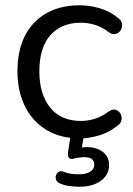

<svg xmlns="http://www.w3.org/2000/svg" viewBox="-20 -515 503 727"><path d="M282 9Q209 9 156 -23Q103 -55 74.5 -112.5Q46 -170 46 -246Q46 -304 62 -350Q78 -396 109 -428.5Q140 -461 183.5 -478Q227 -495 282 -495Q318 -495 357 -484Q396 -473 428 -446Q438 -439 441 -429Q444 -419 441 -409.5Q438 -400 431 -393.5Q424 -387 413.5 -386Q403 -385 392 -393Q366 -413 339 -421Q312 -429 287 -429Q248 -429 219 -416.5Q190 -404 170 -381Q150 -358 139.5 -324Q129 -290 129 -245Q129 -158 170 -107.5Q211 -57 287 -57Q312 -57 338.5 -65Q365 -73 392 -93Q403 -101 413 -100Q423 -99 430 -92.5Q437 -86 439.5 -76Q442 -66 439 -56.5Q436 -47 426 -40Q394 -14 356 -2.5Q318 9 282 9ZM281 192Q263 192 243.5 189.5Q224 187 208 180Q197 176 193 167Q189 158 192 149Q195 140 203 135.5Q211 131 223 136Q235 141 248.5 143Q262 145 279 145Q305 145 321 135.5Q337 126 337 108Q337 95 328 87.5Q319 80 299 80Q291 80 283.5 81Q276 82 266 84Q257 87 252 87Q247 87 242 84Q238 80 237.5 74.5Q237 69 238 59L250 -20H301L288 55L264 49Q276 46 287.5 44Q299 42 309 42Q345 42 369 60Q393 78 393 110Q393 147 362 169.5Q331 192 281 192Z"/></svg>

Font: Nunito ExtraLight
Style: Regular
Weight: 400
Version: Version 3.602